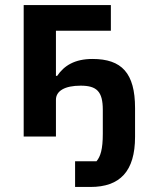

<svg xmlns="http://www.w3.org/2000/svg" viewBox="-20 -542 603 762"><path d="M278 98H363C379 79 388 50 388 -11V-106C388 -179 364 -202 300 -202C237 -202 202 -181 202 -146V0H74V-522H420V-420H202V-241H207C234 -281 276 -308 347 -308C463 -308 516 -252 516 -113V1C516 138 456 200 339 200H278Z"/></svg>

Font: Plexus Sans SemiBold
Style: Regular
Weight: 600
Version: Version 2.001;PS 002.001;hotconv 1.0.70;makeotf.lib2.5.58329